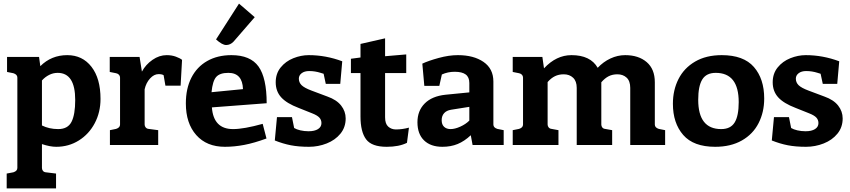

<svg xmlns="http://www.w3.org/2000/svg" viewBox="-20 -802 4703 1062"><path d="M536 -255Q536 -181 504 -120.5Q472 -60 416 -25Q360 10 291 10Q257 10 212 -5V127Q212 136 217.5 143Q223 150 233 151L290 158V240H17V158L54 151Q76 144 76 127V-373Q76 -390 54 -397L19 -404V-487H196L203 -436Q264 -497 352 -497Q436 -497 486 -432.5Q536 -368 536 -255ZM396 -249Q396 -399 299 -399Q274 -399 251.5 -387.5Q229 -376 212 -357V-108Q252 -88 302 -88Q355 -88 375.5 -128Q396 -168 396 -249Z M987 -471 979 -328H895L885 -386Q876 -392 857 -392Q832 -392 810 -368Q788 -344 780 -308V-113Q780 -104 786 -97Q792 -90 802 -89L855 -82V0H588V-82L622 -89Q644 -96 644 -113V-373Q644 -382 638 -388.5Q632 -395 622 -397L587 -404V-487H752L765 -406Q786 -445 823.5 -471Q861 -497 902 -497Q930 -497 953 -488.5Q976 -480 987 -471Z M1433 -117 1454 -36Q1386 -11 1331 -0.5Q1276 10 1224 10Q1123 10 1065.5 -55Q1008 -120 1008 -230Q1008 -312 1038.5 -372Q1069 -432 1126 -464.5Q1183 -497 1260 -497Q1365 -497 1410 -434Q1455 -371 1455 -231L1152 -208Q1161 -88 1269 -88Q1329 -88 1433 -117ZM1150 -292 1324 -309Q1321 -399 1243 -399Q1196 -399 1176 -376.5Q1156 -354 1150 -292ZM1175 -584 1302 -782 1389 -707 1272 -572Q1254 -553 1231 -553Q1209 -553 1175 -584Z M1512 -154H1595L1607 -94Q1620 -86 1641.5 -81Q1663 -76 1687 -76Q1720 -76 1739 -88Q1758 -100 1758 -121Q1758 -139 1746.5 -151.5Q1735 -164 1707 -175L1632 -205Q1566 -230 1535.5 -263.5Q1505 -297 1505 -347Q1505 -395 1532.5 -429Q1560 -463 1602.5 -480Q1645 -497 1688 -497Q1782 -497 1873 -463L1862 -338H1782L1770 -394Q1766 -395 1752 -399.5Q1738 -404 1722.5 -406.5Q1707 -409 1690 -409Q1664 -409 1648.5 -397Q1633 -385 1633 -367Q1633 -346 1648 -331Q1663 -316 1703 -301L1791 -268Q1842 -250 1867 -218Q1892 -186 1892 -147Q1892 -98 1863 -62.5Q1834 -27 1787 -8.5Q1740 10 1689 10Q1632 10 1588.5 1.5Q1545 -7 1500 -25Z M2242 -96 2231 -12Q2187 10 2119 10Q2036 10 2005 -31.5Q1974 -73 1974 -158V-398H1921V-477L1974 -484V-559L2110 -590V-491L2227 -501V-398H2110V-153Q2110 -117 2127.5 -101.5Q2145 -86 2170 -86Q2205 -86 2242 -96Z M2766 -82V0H2594L2584 -54Q2549 -21 2511.5 -5.5Q2474 10 2427 10Q2362 10 2325.5 -25.5Q2289 -61 2289 -126Q2289 -189 2329 -229.5Q2369 -270 2444 -278L2576 -291V-343Q2576 -375 2556 -390Q2536 -405 2495 -405Q2457 -405 2424 -390L2410 -327H2327L2316 -450Q2350 -466 2406.5 -481.5Q2463 -497 2513 -497Q2600 -497 2654.5 -459.5Q2709 -422 2709 -351V-113Q2709 -96 2731 -89ZM2472 -88Q2496 -88 2526 -101.5Q2556 -115 2576 -135V-211L2475 -195Q2450 -191 2436.5 -176Q2423 -161 2423 -137Q2423 -113 2436.5 -100.5Q2450 -88 2472 -88Z M3659 -82V0H3466V-316Q3466 -354 3446 -372.5Q3426 -391 3395 -391Q3368 -391 3347 -380.5Q3326 -370 3306 -347V-327V-113Q3306 -104 3311.5 -97Q3317 -90 3327 -89L3366 -82V0H3170V-316Q3170 -353 3150 -372Q3130 -391 3098 -391Q3071 -391 3049.5 -380.5Q3028 -370 3009 -348V-113Q3009 -104 3015 -97Q3021 -90 3031 -89L3069 -82V0H2816V-82L2851 -89Q2873 -96 2873 -113V-373Q2873 -382 2867 -388.5Q2861 -395 2851 -397L2816 -404V-487H2980L2989 -424Q3057 -497 3141 -497Q3246 -497 3286 -427Q3317 -460 3356.5 -478.5Q3396 -497 3438 -497Q3512 -497 3557 -458.5Q3602 -420 3602 -347V-113Q3602 -96 3624 -89Z M3702 -228Q3702 -304 3733 -365Q3764 -426 3825 -461.5Q3886 -497 3972 -497Q4093 -497 4150 -431.5Q4207 -366 4207 -257Q4207 -182 4176 -121Q4145 -60 4083.5 -25Q4022 10 3936 10Q3816 10 3759 -55.5Q3702 -121 3702 -228ZM4066 -237Q4066 -399 3939 -399Q3887 -399 3864.5 -362.5Q3842 -326 3842 -250Q3842 -88 3969 -88Q4021 -88 4043.5 -124.5Q4066 -161 4066 -237Z M4261 -154H4344L4356 -94Q4369 -86 4390.5 -81Q4412 -76 4436 -76Q4469 -76 4488 -88Q4507 -100 4507 -121Q4507 -139 4495.5 -151.5Q4484 -164 4456 -175L4381 -205Q4315 -230 4284.5 -263.5Q4254 -297 4254 -347Q4254 -395 4281.5 -429Q4309 -463 4351.5 -480Q4394 -497 4437 -497Q4531 -497 4622 -463L4611 -338H4531L4519 -394Q4515 -395 4501 -399.5Q4487 -404 4471.5 -406.5Q4456 -409 4439 -409Q4413 -409 4397.5 -397Q4382 -385 4382 -367Q4382 -346 4397 -331Q4412 -316 4452 -301L4540 -268Q4591 -250 4616 -218Q4641 -186 4641 -147Q4641 -98 4612 -62.5Q4583 -27 4536 -8.5Q4489 10 4438 10Q4381 10 4337.5 1.5Q4294 -7 4249 -25Z"/></svg>

Font: Enriqueta
Style: Bold
Weight: 700
Designer: Viviana Monsalve, Gustavo Ibarra
Foundry: 72Puntos
Version: Version 2.000